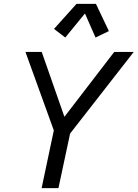

<svg xmlns="http://www.w3.org/2000/svg" viewBox="-20 -971 710 991"><path d="M194.8 0 257.8 -297.9 111.3 -703.1H195.3L312.5 -368.2L569.8 -703.1H670.4L341.8 -281.7L281.7 0ZM316.9 -777.3 258.8 -821.8 375 -951.2H475.1L542 -810.5L473.1 -777.3L418.5 -901.4Z"/></svg>

Font: Schibsted Grotesk
Style: Italic
Weight: 400
Italic angle: -12°
Designer: Bakken & Baeck AS, Henrik Kongsvoll
Foundry: Schibsted ASA
Version: Version 1.100; ttfautohint (v1.8.4.7-5d5b);gftools[0.9.25]